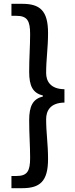

<svg xmlns="http://www.w3.org/2000/svg" viewBox="-20 -816 395 1007"><path d="M40 171H96C189 171 232 136 232 18C232 -63 222 -117 222 -191C222 -234 243 -277 318 -278V-348C243 -349 222 -392 222 -433C222 -508 232 -562 232 -643C232 -761 189 -796 96 -796H40V-733H66C123 -733 138 -707 138 -637C138 -572 133 -514 133 -440C133 -363 153 -328 205 -315V-310C153 -297 133 -261 133 -185C133 -111 138 -53 138 12C138 82 123 107 66 107H40Z"/></svg>

Font: Noto Sans CJK KR Medium
Style: Regular
Weight: 500
Designer: Ryoko NISHIZUKA (kana & ideographs); Paul D. Hunt (Latin, Greek & Cyrillic); Wenlong ZHANG (bopomofo); Sandoll Communica
Foundry: Adobe Systems Incorporated
Version: Version 1.004;PS 1.004;hotconv 1.0.82;makeotf.lib2.5.63406